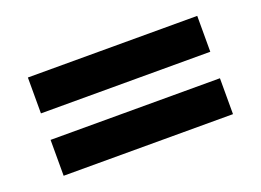

<svg xmlns="http://www.w3.org/2000/svg" viewBox="-57 -522 731 538"><g transform="rotate(-20 308.5 -253.5)"><path d="M56 -293V-400H561V-293ZM56 -107V-214H561V-107Z"/></g></svg>

Font: Atkinson Hyperlegible Next SemiBold
Style: Regular
Weight: 600
Designer: Elliott Scott, Megan Eiswerth, Linus Boman, Theodore Petrosky, Letters from Sweden
Foundry: Applied Design Works, Letters from Sweden
Version: Version 2.001